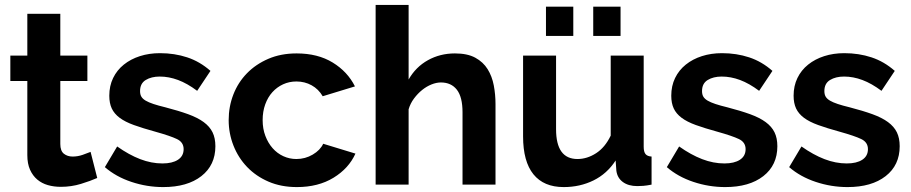

<svg xmlns="http://www.w3.org/2000/svg" viewBox="-20 -750 3701 780"><path d="M375 -27Q348 -15 309 -3Q270 9 227 9Q199 9 174.5 2Q150 -5 131.5 -20.5Q113 -36 102 -60.5Q91 -85 91 -120V-421H22V-524H91V-694H225V-524H335V-421H225V-165Q225 -137 239.5 -125.5Q254 -114 275 -114Q296 -114 316 -121Q336 -128 348 -133Z M643 10Q577 10 514 -11Q451 -32 406 -71L456 -155Q504 -121 549.5 -103.5Q595 -86 640 -86Q680 -86 703 -101Q726 -116 726 -144Q726 -172 699 -185Q672 -198 611 -215Q560 -229 524 -242Q488 -255 466 -271.5Q444 -288 434 -309.5Q424 -331 424 -361Q424 -401 439.5 -433Q455 -465 483 -487.5Q511 -510 548.5 -522Q586 -534 630 -534Q689 -534 740.5 -517Q792 -500 835 -462L781 -381Q741 -411 703.5 -425Q666 -439 629 -439Q595 -439 572 -425Q549 -411 549 -380Q549 -366 554.5 -357Q560 -348 572 -341Q584 -334 603.5 -327.5Q623 -321 652 -314Q706 -300 744.5 -286Q783 -272 807.5 -254Q832 -236 843.5 -212.5Q855 -189 855 -156Q855 -79 798 -34.5Q741 10 643 10Z M909 -262Q909 -317 928 -366Q947 -415 983 -452Q1019 -489 1070 -511Q1121 -533 1185 -533Q1271 -533 1331.5 -496Q1392 -459 1422 -399L1291 -359Q1274 -388 1246 -403.5Q1218 -419 1184 -419Q1155 -419 1130 -407.5Q1105 -396 1086.5 -375.5Q1068 -355 1057.5 -326Q1047 -297 1047 -262Q1047 -227 1058 -198Q1069 -169 1087.5 -148Q1106 -127 1131 -115.5Q1156 -104 1184 -104Q1220 -104 1250.5 -122Q1281 -140 1293 -166L1424 -126Q1397 -66 1335 -28Q1273 10 1186 10Q1122 10 1071 -12Q1020 -34 984 -71.5Q948 -109 928.5 -158.5Q909 -208 909 -262Z M1993 0H1859V-294Q1859 -356 1836 -385.5Q1813 -415 1771 -415Q1753 -415 1733 -407Q1713 -399 1695 -384.5Q1677 -370 1662 -350Q1647 -330 1640 -306V0H1506V-730H1640V-427Q1669 -478 1718.5 -505.5Q1768 -533 1828 -533Q1879 -533 1911 -515.5Q1943 -498 1961 -469Q1979 -440 1986 -403Q1993 -366 1993 -327Z M2198 -604V-723H2309V-604ZM2390 -604V-723H2501V-604ZM2270 10Q2189 10 2147 -42Q2105 -94 2105 -196V-524H2239V-225Q2239 -104 2326 -104Q2365 -104 2401.5 -127.5Q2438 -151 2461 -199V-524H2595V-154Q2595 -133 2602.5 -124Q2610 -115 2627 -114V0Q2607 4 2593.5 5Q2580 6 2569 6Q2533 6 2510.5 -10.5Q2488 -27 2484 -56L2481 -98Q2446 -44 2391 -17Q2336 10 2270 10Z M2926 10Q2860 10 2797 -11Q2734 -32 2689 -71L2739 -155Q2787 -121 2832.5 -103.5Q2878 -86 2923 -86Q2963 -86 2986 -101Q3009 -116 3009 -144Q3009 -172 2982 -185Q2955 -198 2894 -215Q2843 -229 2807 -242Q2771 -255 2749 -271.5Q2727 -288 2717 -309.5Q2707 -331 2707 -361Q2707 -401 2722.5 -433Q2738 -465 2766 -487.5Q2794 -510 2831.5 -522Q2869 -534 2913 -534Q2972 -534 3023.5 -517Q3075 -500 3118 -462L3064 -381Q3024 -411 2986.5 -425Q2949 -439 2912 -439Q2878 -439 2855 -425Q2832 -411 2832 -380Q2832 -366 2837.5 -357Q2843 -348 2855 -341Q2867 -334 2886.5 -327.5Q2906 -321 2935 -314Q2989 -300 3027.5 -286Q3066 -272 3090.5 -254Q3115 -236 3126.5 -212.5Q3138 -189 3138 -156Q3138 -79 3081 -34.5Q3024 10 2926 10Z M3423 10Q3357 10 3294 -11Q3231 -32 3186 -71L3236 -155Q3284 -121 3329.5 -103.5Q3375 -86 3420 -86Q3460 -86 3483 -101Q3506 -116 3506 -144Q3506 -172 3479 -185Q3452 -198 3391 -215Q3340 -229 3304 -242Q3268 -255 3246 -271.5Q3224 -288 3214 -309.5Q3204 -331 3204 -361Q3204 -401 3219.5 -433Q3235 -465 3263 -487.5Q3291 -510 3328.5 -522Q3366 -534 3410 -534Q3469 -534 3520.5 -517Q3572 -500 3615 -462L3561 -381Q3521 -411 3483.5 -425Q3446 -439 3409 -439Q3375 -439 3352 -425Q3329 -411 3329 -380Q3329 -366 3334.5 -357Q3340 -348 3352 -341Q3364 -334 3383.5 -327.5Q3403 -321 3432 -314Q3486 -300 3524.5 -286Q3563 -272 3587.5 -254Q3612 -236 3623.5 -212.5Q3635 -189 3635 -156Q3635 -79 3578 -34.5Q3521 10 3423 10Z"/></svg>

Font: IngvarSans
Style: Bold
Weight: 700
Version: Version 3.000